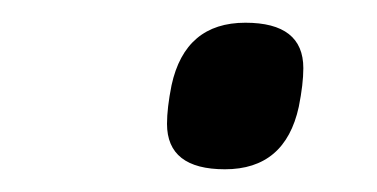

<svg xmlns="http://www.w3.org/2000/svg" viewBox="-20 -543 332 169"><path d="M178 -394Q127 -394 127 -434Q127 -448 131 -468Q143 -523 196 -523Q247 -523 247 -483Q247 -469 243 -449Q231 -394 178 -394Z"/></svg>

Font: Aneliza
Style: Italic
Weight: 400
Italic angle: -11.31°
Designer: Mike Abbink, Paul van der Laan, Pieter van Rosmalen
Foundry: Bold Monday
Version: Version 3.0